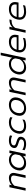

<svg xmlns="http://www.w3.org/2000/svg" viewBox="2430 -3210 794 5695"><g transform="rotate(-90 2827.5 -362.0)"><path d="M122 -480H197L181 -408Q226 -453 281 -474Q336 -495 393 -495Q470 -495 508.5 -457Q547 -419 547 -357Q547 -338 542 -311L476 0H399L463 -304Q469 -333 469 -354Q469 -395 445 -414Q421 -433 365 -433Q253 -433 167 -333L97 0H20Z M619 -176Q619 -208 626 -239Q642 -314 687.5 -372.5Q733 -431 797 -463Q861 -495 932 -495Q1001 -495 1048.5 -470Q1096 -445 1119 -399L1137 -480H1214L1112 0H1037L1053 -75Q1006 -26 952.5 -5.5Q899 15 823 15Q731 15 675 -36.5Q619 -88 619 -176ZM1073 -179 1098 -299Q1093 -362 1051 -397.5Q1009 -433 935 -433Q882 -433 833.5 -408.5Q785 -384 750 -340Q715 -296 703 -239Q698 -219 698 -192Q698 -125 740.5 -85.5Q783 -46 852 -46Q921 -46 980 -81.5Q1039 -117 1073 -179Z M1220 -32 1234 -97Q1306 -46 1406 -46Q1468 -46 1499 -63.5Q1530 -81 1538 -116Q1540 -123 1540 -136Q1540 -163 1515 -179Q1490 -195 1420 -215Q1354 -234 1319.5 -260Q1285 -286 1285 -333Q1285 -346 1288 -361Q1302 -426 1362 -460.5Q1422 -495 1509 -495Q1555 -495 1594.5 -486.5Q1634 -478 1660 -463L1646 -398Q1617 -414 1579 -423.5Q1541 -433 1499 -433Q1363 -433 1363 -341Q1363 -324 1373.5 -312.5Q1384 -301 1410 -290.5Q1436 -280 1486 -266Q1557 -246 1588 -218.5Q1619 -191 1619 -149Q1619 -132 1615 -116Q1588 15 1395 15Q1348 15 1296.5 1.5Q1245 -12 1220 -32Z M1709 -179Q1709 -210 1716 -239Q1733 -317 1779 -375Q1825 -433 1892 -464Q1959 -495 2039 -495Q2141 -495 2202 -453L2188 -388Q2135 -433 2033 -433Q1979 -433 1929 -410.5Q1879 -388 1842.5 -344Q1806 -300 1793 -239Q1786 -210 1786 -180Q1786 -114 1827 -80Q1868 -46 1947 -46Q2000 -46 2045 -58Q2090 -70 2133 -95L2119 -30Q2079 -6 2033 4.5Q1987 15 1927 15Q1830 15 1769.5 -37Q1709 -89 1709 -179Z M2241 -179Q2241 -202 2248 -239Q2273 -358 2359.5 -426.5Q2446 -495 2569 -495Q2668 -495 2727.5 -442Q2787 -389 2787 -299Q2787 -268 2780 -239Q2754 -117 2669 -51Q2584 15 2460 15Q2361 15 2301 -37Q2241 -89 2241 -179ZM2703 -239Q2710 -268 2710 -297Q2710 -362 2671 -397.5Q2632 -433 2556 -433Q2470 -433 2407 -380.5Q2344 -328 2325 -239Q2319 -209 2319 -182Q2319 -118 2358 -82Q2397 -46 2473 -46Q2559 -46 2621.5 -98.5Q2684 -151 2703 -239Z M2952 -480H3027L3011 -408Q3056 -453 3111 -474Q3166 -495 3223 -495Q3300 -495 3338.5 -457Q3377 -419 3377 -357Q3377 -338 3372 -311L3306 0H3229L3293 -304Q3299 -333 3299 -354Q3299 -395 3275 -414Q3251 -433 3195 -433Q3083 -433 2997 -333L2927 0H2850Z M3465 -180Q3465 -208 3471 -239Q3487 -315 3531 -373Q3575 -431 3639 -463Q3703 -495 3777 -495Q3846 -495 3894.5 -470.5Q3943 -446 3964 -399L4037 -739H4114L3957 0H3882L3899 -84Q3851 -34 3794 -9.5Q3737 15 3668 15Q3610 15 3564 -8.5Q3518 -32 3491.5 -76.5Q3465 -121 3465 -180ZM3918 -179 3943 -299Q3938 -361 3894 -397Q3850 -433 3780 -433Q3695 -433 3631 -379.5Q3567 -326 3548 -239Q3542 -211 3542 -186Q3542 -121 3582 -83.5Q3622 -46 3697 -46Q3766 -46 3825 -81.5Q3884 -117 3918 -179Z M4120 -176Q4120 -208 4127 -239Q4153 -358 4231.5 -426.5Q4310 -495 4436 -495Q4539 -495 4592 -446Q4645 -397 4645 -314Q4645 -283 4638 -252L4629 -210H4193Q4190 -191 4190 -173Q4190 -46 4372 -46Q4419 -46 4466.5 -54.5Q4514 -63 4553 -78L4539 -13Q4507 -1 4453.5 7Q4400 15 4351 15Q4243 15 4181.5 -35Q4120 -85 4120 -176ZM4569 -265Q4574 -292 4574 -311Q4574 -433 4422 -433Q4332 -433 4277.5 -387Q4223 -341 4205 -265Z M4807 -480H4882L4862 -386Q4939 -480 5099 -480L5085 -418Q4912 -418 4846 -303L4782 0H4705Z M5090 -176Q5090 -208 5097 -239Q5123 -358 5201.5 -426.5Q5280 -495 5406 -495Q5509 -495 5562 -446Q5615 -397 5615 -314Q5615 -283 5608 -252L5599 -210H5163Q5160 -191 5160 -173Q5160 -46 5342 -46Q5389 -46 5436.5 -54.5Q5484 -63 5523 -78L5509 -13Q5477 -1 5423.5 7Q5370 15 5321 15Q5213 15 5151.5 -35Q5090 -85 5090 -176ZM5539 -265Q5544 -292 5544 -311Q5544 -433 5392 -433Q5302 -433 5247.5 -387Q5193 -341 5175 -265Z"/></g></svg>

Font: Prompt Light
Style: Italic
Weight: 300
Italic angle: -12°
Designer: Katatrad Team
Foundry: CadsonDemak
Version: Version 1.000